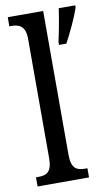

<svg xmlns="http://www.w3.org/2000/svg" viewBox="-87 -805 488 849"><g transform="rotate(-10 157.0 -380.0)"><path d="M11 0H242V-41H233C194 -41 170 -52 170 -115V-760H11V-719H21C52 -719 83 -710 83 -651V-115C83 -52 59 -41 21 -41H11ZM213 -613V-600H246C269 -642 300 -708 314 -750V-760H240C233 -711 223 -658 213 -613Z"/></g></svg>

Font: Noto Serif Tamil ExtraCondensed
Style: Italic
Weight: 400
Width: 2
Italic angle: -12°
Designer: Indian Type Foundry, Tom Grace, and the Monotype Design Team
Foundry: Monotype Imaging Inc.
Version: Version 2.003